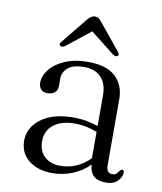

<svg xmlns="http://www.w3.org/2000/svg" viewBox="-78 -732 682 806"><g transform="rotate(10 263.0 -328.5)"><path d="M59.5 -103.5Q59.5 -159.5 109.8 -197Q160 -234.5 248.5 -234.5Q278 -234.5 304.2 -229.5Q330.5 -224.5 352.5 -216.5V-346Q352.5 -397.5 326.8 -424.2Q301 -451 254 -451Q207.5 -451 185.5 -432Q163.5 -413 163.5 -387.5V-353.5Q163.5 -335.5 151.8 -325.8Q140 -316 120.5 -316Q103 -316 93.2 -326.2Q83.5 -336.5 83.5 -354Q83.5 -384 105.8 -411.8Q128 -439.5 169.2 -457.2Q210.5 -475 267.5 -475Q346 -475 384.2 -439.2Q422.5 -403.5 422.5 -343.5V-62.5Q422.5 -28.5 447 -28.5Q461 -28.5 466.2 -34.5Q471.5 -40.5 475.5 -46.5Q481 -54 486.5 -54Q494.5 -54 494.5 -42.5Q494.5 -24.5 477.2 -6.8Q460 11 427 11Q359.5 11 356 -53Q325 -22 284 -5.5Q243 11 199 11Q137.5 11 98.5 -19.5Q59.5 -50 59.5 -103.5ZM134 -114Q134 -71 160 -48Q186 -25 225.5 -25Q298.5 -25 352.5 -79.5V-192Q331 -200 307.8 -205.2Q284.5 -210.5 257.5 -210.5Q199.5 -210.5 166.8 -184.5Q134 -158.5 134 -114ZM159.5 -523.5Q147.5 -516 139.5 -521Q131.5 -527 141 -538L233 -651.5Q248 -668 262 -668Q271 -668 277 -663.8Q283 -659.5 290 -651.5L382.5 -538Q391.5 -527.5 384 -521Q376 -515.5 364 -523.5L261.5 -604.5Z"/></g></svg>

Font: Fraunces 9pt Light
Style: Regular
Weight: 300
Version: Version 1.000;[0bf87f6ff]